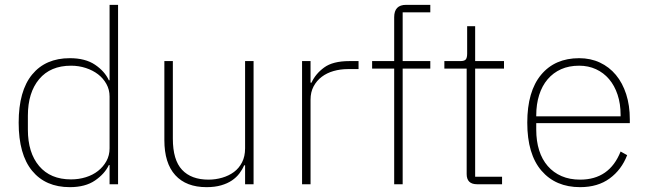

<svg xmlns="http://www.w3.org/2000/svg" viewBox="-20 -760 2675 792"><path d="M432 -79H429Q412 -43 372 -15.5Q332 12 268 12Q168 12 112.5 -55.5Q57 -123 57 -254Q57 -385 112.5 -452.5Q168 -520 268 -520Q332 -520 372 -493Q412 -466 429 -429H432V-740H467V0H432ZM273 -20Q305 -20 334 -29Q363 -38 384.5 -55Q406 -72 419 -95.5Q432 -119 432 -148V-362Q432 -390 419 -413.5Q406 -437 384.5 -453.5Q363 -470 334 -479.5Q305 -489 273 -489Q188 -489 141.5 -433.5Q95 -378 95 -283V-225Q95 -130 141.5 -75Q188 -20 273 -20Z M991 -78H987Q980 -61 967.5 -44.5Q955 -28 936.5 -15.5Q918 -3 892 4.5Q866 12 832 12Q748 12 703 -37.5Q658 -87 658 -182V-508H693V-188Q693 -100 731 -59.5Q769 -19 840 -19Q869 -19 896.5 -27Q924 -35 945 -50.5Q966 -66 978.5 -90.5Q991 -115 991 -148V-508H1026V0H991Z M1226 0V-508H1261V-419H1265Q1281 -455 1317 -481.5Q1353 -508 1421 -508H1459V-475H1415Q1384 -475 1356 -467Q1328 -459 1307 -443Q1286 -427 1273.5 -403.5Q1261 -380 1261 -349V0Z M1606 -477H1515V-508H1606V-689Q1606 -740 1655 -740H1755V-709H1641V-508H1755V-477H1641V0H1606Z M1948 0Q1905 0 1905 -42V-477H1813V-508H1879Q1896 -508 1901.5 -515Q1907 -522 1907 -539V-652H1940V-508H2059V-477H1940V-31H2051V0Z M2373 12Q2272 12 2213.5 -56Q2155 -124 2155 -254Q2155 -383 2212 -451.5Q2269 -520 2369 -520Q2416 -520 2454.5 -502Q2493 -484 2520.5 -451Q2548 -418 2563 -371.5Q2578 -325 2578 -268V-252H2192V-225Q2192 -178 2204 -140Q2216 -102 2239.5 -75Q2263 -48 2296.5 -33.5Q2330 -19 2373 -19Q2494 -19 2540 -135L2567 -120Q2544 -60 2495 -24Q2446 12 2373 12ZM2369 -489Q2327 -489 2294.5 -474.5Q2262 -460 2239 -433Q2216 -406 2204 -368Q2192 -330 2192 -284V-280H2540V-286Q2540 -332 2527.5 -369.5Q2515 -407 2492.5 -433.5Q2470 -460 2438.5 -474.5Q2407 -489 2369 -489Z"/></svg>

Font: IBM Plex Sans Thai ExtraLight
Style: Regular
Weight: 200
Designer: Mike Abbink, Paul van der Laan, Pieter van Rosmalen, Ben Mitchell, Mark Frömberg
Foundry: Bold Monday
Version: Version 1.1